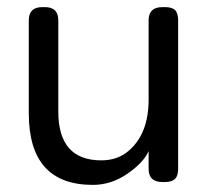

<svg xmlns="http://www.w3.org/2000/svg" viewBox="-20 -512 599 540"><path d="M99 -492H106Q144 -492 144 -455V-198Q144 -61 265 -61Q311 -61 342 -88Q398 -136 398 -232V-455Q398 -492 437 -492H444Q464 -492 472.5 -483.5Q481 -475 481 -455V-37Q481 -17 472 -8.5Q463 0 443 0H437Q398 0 398 -37V-87Q384 -55 338.5 -23.5Q293 8 241 8Q61 8 61 -193V-455Q61 -492 99 -492Z"/></svg>

Font: Merge One
Style: Regular
Weight: 400
Designer: Kosal Sen
Foundry: Philatype
Version: Version 1.001